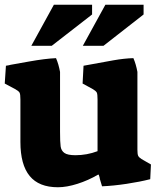

<svg xmlns="http://www.w3.org/2000/svg" viewBox="-38 -775 670 809"><path d="M48 -177V-356Q48 -378 44.5 -384.5Q41 -391 27 -399L-18 -423L-13 -498Q1 -500 7 -502Q18 -504 85.5 -516Q153 -528 198 -530Q209 -505 215 -472V-220Q215 -176 217.5 -158Q220 -140 233.5 -130.5Q247 -121 280 -121Q328 -121 373 -138V-356Q373 -378 370 -384.5Q367 -391 354 -399L310 -423L314 -498Q395 -513 440.5 -521Q486 -529 524 -530Q535 -505 541 -472V-144Q541 -126 544 -119Q547 -112 558 -105L598 -82L595 -20Q552 -9 496 -0.5Q440 8 392 10Q388 -2 383 -20Q382 -28 378 -39H375Q334 -15 288.5 -0.5Q243 14 206 14Q126 14 87 -33.5Q48 -81 48 -177ZM189 -755H350V-714L180 -582H94ZM406 -755H567V-714L398 -582H311Z"/></svg>

Font: Suez One
Style: Regular
Weight: 400
Designer: Michal Sahar
Foundry: Hagilda
Version: Version 1.001